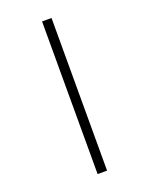

<svg xmlns="http://www.w3.org/2000/svg" viewBox="-180 -851 919 1182"><g transform="rotate(-20 279.5 -260.0)"><path d="M248 240V-760H310V240Z"/></g></svg>

Font: ET Text
Style: Italic
Weight: 470
Italic angle: -12°
Designer: Monotype Design Team
Foundry: Monotype Imaging Inc.
Version: Version 2.009